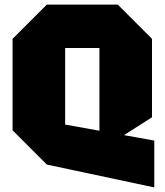

<svg xmlns="http://www.w3.org/2000/svg" viewBox="-20 -720 720 840"><path d="M35 -150V-550L185 -700H495L645 -550V-207L415 -60V-510H265V-175L655 -105V100L185 0Z"/></svg>

Font: Tektur Black
Style: Regular
Weight: 900
Designer: Adam Jagosz
Foundry: Adam Jagosz
Version: Version 1.005;gftools[0.9.30]